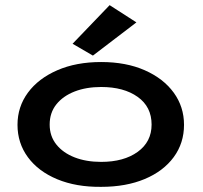

<svg xmlns="http://www.w3.org/2000/svg" viewBox="-20 -717 790 746"><path d="M373 9Q276 10 202.5 -20.5Q129 -51 88.5 -106Q48 -161 48 -232Q48 -302 88.5 -357Q129 -412 202.5 -444Q276 -476 373 -476Q470 -476 542.5 -444Q615 -412 655 -357Q695 -302 695 -232Q695 -161 655 -106.5Q615 -52 542.5 -21.5Q470 9 373 9ZM373 -88Q461 -88 515 -127Q569 -166 569 -233Q569 -302 515 -340.5Q461 -379 373 -379Q315 -379 270 -361.5Q225 -344 199 -311.5Q173 -279 173 -233Q173 -188 199 -155.5Q225 -123 270 -105.5Q315 -88 373 -88ZM341 -501 262 -547 406 -697 510 -630Z"/></svg>

Font: Inconsolata ExtraExpanded
Style: Bold
Weight: 700
Width: 8
Monospace: yes
Designer: Raph Levien, Cyreal, Brenton Simpson
Foundry: Raph Levien, Cyreal, Google
Version: Version 3.100; ttfautohint (v1.8.4.7-5d5b)